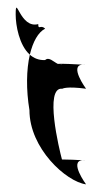

<svg xmlns="http://www.w3.org/2000/svg" viewBox="-20 -620 280 502"><path d="M21 -582C21 -554 30 -502 58 -477C66 -511 80 -536 98 -545C86 -557 80 -540 80 -557C32 -544 21 -638 21 -582ZM57 -332C57 -232 153 -145 205 -138C205 -138 160 -199 196 -201C183 -202 157 -203 142 -203C135 -229 95 -394 143 -388C143 -388 153 -395 205 -388C205 -388 160 -449 196 -451C178 -452 140 -454 131 -453C119 -459 108 -472 98 -463C82 -462 68 -468 58 -477C49 -438 48 -386 57 -332ZM137 -451C139 -451 141 -450 143 -450C141 -450 139 -450 137 -451ZM205 -200C205 -200 201 -201 196 -201C199 -201 202 -201 205 -200ZM205 -450C205 -450 201 -451 196 -451C199 -451 202 -451 205 -450Z"/></svg>

Font: bitstorm
Style: sucn
Weight: 400
Version: Version 0.2